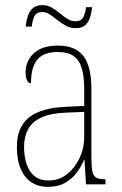

<svg xmlns="http://www.w3.org/2000/svg" viewBox="-20 -720 475 750"><path d="M166 10Q131 10 104 -7Q77 -24 61.5 -59Q46 -94 46 -146Q46 -224 93.5 -261.5Q141 -299 240 -303L309 -306V-371Q309 -421 299.5 -453Q290 -485 267.5 -501Q245 -517 206 -517Q169 -517 146 -504Q123 -491 112 -464Q101 -437 101 -395Q91 -395 85.5 -406.5Q80 -418 80 -439Q80 -466 93.5 -489.5Q107 -513 135 -527.5Q163 -542 206 -542Q274 -542 305.5 -501.5Q337 -461 337 -372V-105Q337 -68 341 -50Q345 -32 356 -26Q367 -20 388 -20H392V0H316L310 -95H308Q297 -68 278.5 -44Q260 -20 233 -5Q206 10 166 10ZM169 -15Q210 -15 241 -39Q272 -63 290.5 -102Q309 -141 309 -185V-283L239 -280Q179 -278 142.5 -261.5Q106 -245 90 -215.5Q74 -186 74 -146Q74 -109 84 -79Q94 -49 115 -32Q136 -15 169 -15ZM275 -610Q255 -610 237.5 -619.5Q220 -629 205 -641Q190 -653 175.5 -663Q161 -673 145 -673Q122 -673 114 -655.5Q106 -638 104 -616H80Q82 -635 87.5 -654Q93 -673 106.5 -686.5Q120 -700 145 -700Q166 -700 182 -690.5Q198 -681 213 -668.5Q228 -656 243 -646.5Q258 -637 275 -637Q298 -637 306 -654Q314 -671 316 -692H340Q338 -673 332.5 -654Q327 -635 314 -622.5Q301 -610 275 -610Z"/></svg>

Font: Noto Serif Khmer Condensed Thin
Style: Regular
Weight: 250
Width: 3
Designer: Danh Hong and the Monotype Design Team
Foundry: Monotype Imaging Inc.
Version: Version 2.004